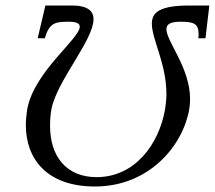

<svg xmlns="http://www.w3.org/2000/svg" viewBox="-20 -666 781 698"><path d="M229 -587C258 -587 270 -581 270 -569C270 -525 104 -406 79 -269C76 -249 74 -230 74 -211C74 -88 151 12 325 12C522 12 645 -136 668 -269C670 -281 671 -294 671 -306C671 -420 585 -515 585 -560C585 -577 598 -587 636 -587C683 -587 702 -581 702 -542C702 -537 702 -532 701 -527H727L741 -646H670C562 -646 532 -622 532 -580C532 -523 585 -435 585 -324C585 -306 583 -287 580 -268C557 -139 469 -22 331 -22C221 -22 162 -98 162 -208C162 -227 163 -248 167 -269C186 -371 320 -520 320 -596C320 -626 299 -646 241 -646H145L117 -527H143C159 -583 181 -587 229 -587Z"/></svg>

Font: Libertinus Serif
Style: Italic
Weight: 400
Italic angle: -12°
Designer: Philipp H. Poll, Khaled Hosny
Foundry: Caleb Maclennan
Version: Version 7.050;RELEASE